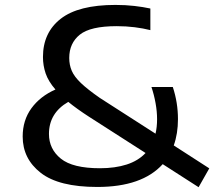

<svg xmlns="http://www.w3.org/2000/svg" viewBox="-20 -770 892 800"><path d="M385.5 9Q225 9 149.8 -49.8Q74.5 -108.5 74.5 -201Q74.5 -269 111 -319Q147.5 -369 211 -397Q181.5 -431 170.2 -464Q159 -497 159 -532.5Q159 -634 233 -691.8Q307 -749.5 461 -749.5Q504 -749.5 540.2 -745.2Q576.5 -741 606.5 -734.5V-644.5Q577 -652 541.2 -656.5Q505.5 -661 466.5 -661Q356.5 -661 312.5 -625.5Q268.5 -590 268.5 -528.5Q268.5 -499.5 279 -475Q289.5 -450.5 317.2 -424Q345 -397.5 396 -362L628 -213Q634.5 -240.5 634.5 -273.5Q634.5 -305.5 628.2 -340.2Q622 -375 611 -407.5H700Q721.5 -342.5 721.5 -273.5Q721.5 -213 704 -164L852 -68.5L807.5 10L658 -86Q572 9 385.5 9ZM184 -212Q184 -149 233.5 -109Q283 -69 396.5 -69Q459.5 -69 507.8 -84.5Q556 -100 586.5 -132.5L351 -283.5Q300 -316.5 264.5 -345.5Q184 -299 184 -212Z"/></svg>

Font: Encode Sans Expanded Medium
Style: Regular
Weight: 500
Width: 7
Designer: Multiple Designers
Foundry: Impallari Type
Version: Version 3.000; ttfautohint (v1.8.3) -l 8 -r 50 -G 200 -x 14 